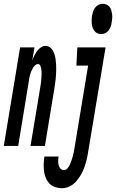

<svg xmlns="http://www.w3.org/2000/svg" viewBox="-65 -770 612 1013"><path d="M-45 0 41 -520H117L105 -450Q109 -462 115.5 -475Q122 -488 129.5 -499Q137 -510 149.5 -519Q162 -528 174 -528Q187 -528 197.5 -521Q208 -514 214 -503Q220 -492 223.5 -480Q227 -468 228.5 -455.5Q230 -443 231 -430Q232 -417 231.5 -403.5Q231 -390 230.5 -377Q230 -364 228.5 -350.5Q227 -337 225 -324Q223 -311 221 -298L172 0H96L148 -313Q149 -321 150.5 -329.5Q152 -338 152.5 -346Q153 -354 153.5 -362Q154 -370 154.5 -378Q155 -386 154 -394Q153 -402 152 -409.5Q151 -417 147 -424.5Q143 -432 135 -432Q127 -432 119.5 -425Q112 -418 107.5 -409.5Q103 -401 99.5 -392.5Q96 -384 93.5 -375.5Q91 -367 89.5 -358Q88 -349 87 -341L31 0ZM468 -590Q458 -590 448.5 -594.5Q439 -599 433 -607Q427 -615 423.5 -625Q420 -635 419 -645.5Q418 -656 418.5 -667.5Q419 -679 421 -689Q423 -700 426.5 -710.5Q430 -721 437.5 -730.5Q445 -740 456 -745Q467 -750 477 -750Q488 -750 497.5 -745.5Q507 -741 513.5 -733Q520 -725 522.5 -715Q525 -705 526.5 -694.5Q528 -684 527 -672.5Q526 -661 524 -651Q523 -640 519 -629.5Q515 -619 508 -609.5Q501 -600 490 -595Q479 -590 468 -590ZM262 223Q243 223 225.5 217Q208 211 196 198.5Q184 186 177 169.5Q170 153 167.5 134.5Q165 116 165.5 97Q166 78 169 59V56H244V57Q242 68 242 79Q242 90 244 100.5Q246 111 253.5 119Q261 127 273 127Q283 127 291 118Q299 109 303.5 99Q308 89 311.5 78.5Q315 68 318 58Q321 48 323 37.5Q325 27 327 17L400 -424H338L343 -520H492L400 32Q397 53 392 73Q387 93 380 113Q373 133 362 152Q351 171 336.5 187.5Q322 204 302 213.5Q282 223 262 223Z"/></svg>

Font: Iosevka
Style: Bold Italic
Weight: 700
Italic angle: -9°
Monospace: yes
Designer: Belleve Invis
Foundry: Belleve Invis
Version: Version 32.5.0; ttfautohint (v1.8.4)